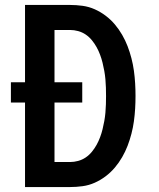

<svg xmlns="http://www.w3.org/2000/svg" viewBox="-20 -755 640 775"><path d="M81 0V-341H24V-423H81V-735H263Q288 -735 313.5 -731.5Q339 -728 362.5 -717.5Q386 -707 406.5 -691.5Q427 -676 443.5 -656.5Q460 -637 473 -614.5Q486 -592 495 -568.5Q504 -545 510.5 -520Q517 -495 520.5 -469.5Q524 -444 525.5 -418.5Q527 -393 527 -368Q527 -342 525.5 -316.5Q524 -291 520.5 -265.5Q517 -240 510.5 -215Q504 -190 495 -166.5Q486 -143 473 -120.5Q460 -98 443.5 -78.5Q427 -59 406.5 -43.5Q386 -28 362.5 -17.5Q339 -7 313.5 -3.5Q288 0 263 0ZM200 -101H263Q279 -101 295.5 -105.5Q312 -110 326 -119.5Q340 -129 351 -142.5Q362 -156 370 -170.5Q378 -185 384 -201Q390 -217 394 -233.5Q398 -250 401 -266.5Q404 -283 405.5 -300Q407 -317 407.5 -334Q408 -351 408 -367Q408 -384 407.5 -401Q407 -418 405.5 -435Q404 -452 401 -468.5Q398 -485 394 -501.5Q390 -518 384 -534Q378 -550 370 -564.5Q362 -579 351 -592.5Q340 -606 326 -615.5Q312 -625 295.5 -629.5Q279 -634 263 -634H200V-423H312V-341H200Z"/></svg>

Font: Zed Sans Extended
Style: Bold
Weight: 700
Width: 7
Designer: Belleve Invis
Foundry: Belleve Invis
Version: Version 1.0.0; ttfautohint (v1.8.4)